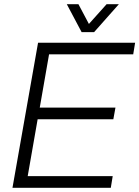

<svg xmlns="http://www.w3.org/2000/svg" viewBox="-20 -888 659 908"><path d="M39 0 160 -686H619L610 -631H212L168 -379H526L516 -324H158L111 -55H513L504 0ZM542 -868 425 -736H366L296 -868H351L412 -753H381L484 -868Z"/></svg>

Font: Archivo SemiCondensed ExtraLight
Style: Italic
Weight: 250
Width: 4
Italic angle: -10°
Designer: Hector Gatti
Foundry: Omnibus-Type
Version: Version 2.001